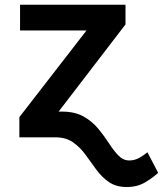

<svg xmlns="http://www.w3.org/2000/svg" viewBox="-20 -565 671 790"><path d="M501.4 204.5Q457.4 204.5 427.9 183.9Q398.4 163.4 376.2 132.8Q354 102.3 331.9 71.7Q309.7 41.2 280.5 20.6Q251.4 0 207.7 0H59.7V-83.1L335.9 -439.6H62.5V-545.5H496.4V-464.5L221.2 -105.8H235.1Q288 -105.8 323.9 -85.6Q359.7 -65.3 384.4 -35.3Q409.1 -5.3 428.4 24.7Q447.8 54.7 467.2 74.9Q486.5 95.2 512.1 95.2Q534.4 95.2 554.3 83.8Q574.2 72.4 586.6 61.4L630.7 146Q609 166.5 576.9 185.5Q544.7 204.5 501.4 204.5Z"/></svg>

Font: Linik Sans SemiBold
Style: Regular
Weight: 600
Designer: Rasmus Andersson (font), Cristiano Sobral (main changes)
Foundry: rsms
Version: Version 3.018;June 1, 2022;FontCreator 14.0.0.2814 64-bit; t